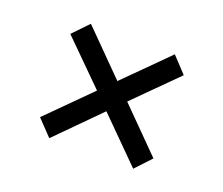

<svg xmlns="http://www.w3.org/2000/svg" viewBox="-70 -596 633 544"><g transform="rotate(20 247.0 -323.5)"><path d="M418 -449 293 -324 418 -198 374 -151 247 -278 121 -151 76 -198 202 -324 76 -449 121 -496 247 -369 374 -496Z"/></g></svg>

Font: Montserrat arm
Style: Regular
Weight: 400
Designer: Julieta Ulanovsky
Foundry: Julieta Ulanovsky
Version: Version 6.000;PS 006.000;hotconv 1.0.88;makeotf.lib2.5.64775